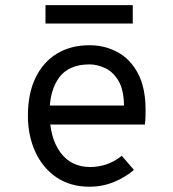

<svg xmlns="http://www.w3.org/2000/svg" viewBox="-20 -694 656 726"><path d="M318.5 12Q245 12 192.8 -24Q140.5 -60 113 -121Q85.5 -182 85.5 -256Q85.5 -340.5 114.5 -400.2Q143.5 -460 195.8 -491.5Q248 -523 318.5 -523Q376 -523 424.2 -497Q472.5 -471 501.5 -416.8Q530.5 -362.5 530.5 -277.5Q530.5 -268 530.2 -254.2Q530 -240.5 528 -223H149.5V-295H449Q448 -356 427.2 -389.8Q406.5 -423.5 376.5 -437Q346.5 -450.5 318.5 -450.5Q240.5 -450.5 204 -401.2Q167.5 -352 167.5 -269.5Q167.5 -173.5 208 -118Q248.5 -62.5 321 -62.5Q351.5 -62.5 381.5 -72.2Q411.5 -82 440.5 -105L486.5 -51.5Q454.5 -24 411.2 -6Q368 12 318.5 12ZM152 -605V-674.5H482V-605Z"/></svg>

Font: Overpass Mono Light
Style: Regular
Weight: 400
Monospace: yes
Version: Version 4.000